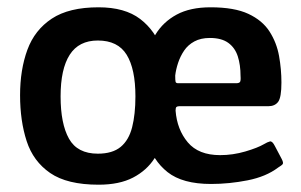

<svg xmlns="http://www.w3.org/2000/svg" viewBox="-20 -499 825 526"><path d="M250 7Q164 7 117.5 -25Q71 -57 53 -112.5Q35 -168 35 -238Q35 -308 55 -362.5Q75 -417 122 -448Q169 -479 250 -479Q322 -479 364 -447Q406 -415 424.5 -360.5Q443 -306 443 -238Q443 -188 434 -143.5Q425 -99 403.5 -65.5Q382 -32 344.5 -12.5Q307 7 250 7ZM248 -78Q288 -78 310.5 -96.5Q333 -115 342 -150.5Q351 -186 351 -235Q351 -310 327 -349Q303 -388 248 -388Q196 -388 171 -349Q146 -310 146 -235Q146 -160 169 -119Q192 -78 248 -78ZM368 -237Q368 -284 376.5 -327Q385 -370 406 -404.5Q427 -439 464 -459Q501 -479 557 -479Q622 -479 660.5 -461Q699 -443 718.5 -412.5Q738 -382 744.5 -345.5Q751 -309 751 -273Q751 -232 742 -220Q733 -208 715 -208H471Q466 -208 463.5 -206Q461 -204 461 -196Q465 -144 494.5 -109Q524 -74 583 -74Q618 -74 652 -84Q686 -94 703 -104Q713 -110 719.5 -111.5Q726 -113 733 -99L752 -63Q757 -53 754.5 -49.5Q752 -46 742 -40Q709 -15 658.5 -5Q608 5 558 5Q480 5 439 -27.5Q398 -60 383 -115Q368 -170 368 -237ZM639 -291Q639 -321 631.5 -344.5Q624 -368 605.5 -381.5Q587 -395 555 -395Q530 -395 512.5 -385.5Q495 -376 484.5 -360.5Q474 -345 468 -327Q462 -309 460 -292Q460 -279 461 -275Q462 -271 468 -271Q507 -271 547 -271Q587 -271 627 -271Q635 -271 637.5 -274.5Q640 -278 639 -291Z"/></svg>

Font: Glory SemiBold
Style: Regular
Weight: 600
Designer: Robert Leuschke
Foundry: Robert Leuschke
Version: Version 1.011